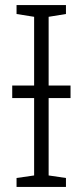

<svg xmlns="http://www.w3.org/2000/svg" viewBox="-20 -734 325 754"><path d="M239 -714V-679L171 -668V-398H257V-349H171V-45L239 -35V0H45V-35L114 -45V-349H28V-398H114V-668L45 -679V-714Z"/></svg>

Font: Noto Sans UI SemiCondensed Light
Style: Regular
Weight: 300
Width: 4
Designer: Monotype Design Team
Foundry: Monotype Imaging Inc.
Version: Version 1.901